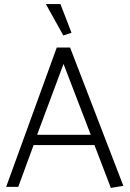

<svg xmlns="http://www.w3.org/2000/svg" viewBox="-20 -912 632 937"><path d="M423 -254H161L290 -600ZM257 -680 10 0H69L144 -204H441L521 5L582 -5L322 -680ZM289 -739 329 -752 275 -892H204Z"/></svg>

Font: Catamaran Light
Style: Regular
Weight: 300
Designer: Pria Ravichandran
Version: Version 2.000